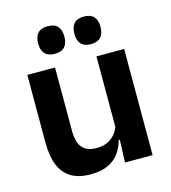

<svg xmlns="http://www.w3.org/2000/svg" viewBox="-104 -761 762 857"><g transform="rotate(-15 277.0 -333.0)"><path d="M179 -490.5V-195.5Q179 -165 187.2 -142.2Q195.5 -119.5 214.8 -107.2Q234 -95 266.5 -95Q296 -95 317.5 -105.5Q339 -116 353 -133.8Q367 -151.5 373.5 -173.5L393.5 -104H369.5Q361.5 -72 342.8 -45.8Q324 -19.5 291.8 -4Q259.5 11.5 211 11.5Q155 11.5 119.8 -10Q84.5 -31.5 67.8 -73.5Q51 -115.5 51 -177V-490.5ZM498.5 -490.5V0H371L375.5 -119L370.5 -129.5V-490.5ZM194 -549.5Q164 -549.5 149 -565.8Q134 -582 134 -611.5V-615Q134 -644.5 149 -660.8Q164 -677 194 -677Q225.5 -677 240.2 -660.8Q255 -644.5 255 -615V-611.5Q255 -582 240.2 -565.8Q225.5 -549.5 194 -549.5ZM361.5 -549.5Q331 -549.5 316.2 -565.8Q301.5 -582 301.5 -611.5V-615Q301.5 -644.5 316.2 -660.8Q331 -677 361.5 -677Q392 -677 407 -660.8Q422 -644.5 422 -615V-611.5Q422 -582 407 -565.8Q392 -549.5 361.5 -549.5Z"/></g></svg>

Font: Anek Latin SemiBold
Style: Regular
Weight: 600
Designer: Yesha Goshar
Foundry: Ek Type
Version: Version 1.003